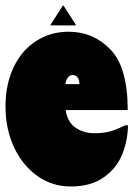

<svg xmlns="http://www.w3.org/2000/svg" viewBox="-20 -661 484 696"><path d="M444 -207Q443 -149 422 -99Q401 -49 354.5 -17Q308 15 236 15Q169 15 115 -23.5Q61 -62 30.5 -128Q0 -194 0 -275Q0 -355 29 -416.5Q58 -478 110.5 -512Q163 -546 229 -546Q318 -546 380.5 -481.5Q443 -417 443 -262H218Q224 -219 253.5 -198.5Q283 -178 322 -178Q351 -178 374.5 -183.5Q398 -189 434 -207ZM217 -356H268Q268 -371 261.5 -380Q255 -389 243 -389Q223 -389 217 -356ZM255 -571 254 -569H164L163 -571L208 -641H210Z"/></svg>

Font: FFF_tuoi-tre Text
Style: Regular
Weight: 700
Designer: bBox Type GmbH
Foundry: bBox Type GmbH
Version: Version 1.001